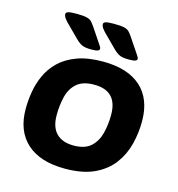

<svg xmlns="http://www.w3.org/2000/svg" viewBox="-108 -812 845 913"><g transform="rotate(15 315.0 -355.0)"><path d="M293 8Q171 8 105.5 -51Q40 -110 40 -219Q40 -259 47 -302Q54 -345 72.5 -386Q91 -427 124.5 -459.5Q158 -492 210.5 -511.5Q263 -531 338 -531Q460 -531 525 -472.5Q590 -414 590 -304Q590 -247 576 -191.5Q562 -136 528.5 -91Q495 -46 437.5 -19Q380 8 293 8ZM305 -109Q360 -109 389 -135.5Q418 -162 429 -204.5Q440 -247 440 -296Q440 -414 326 -414Q270 -414 240.5 -388Q211 -362 200.5 -319.5Q190 -277 190 -228Q190 -169 219.5 -139Q249 -109 305 -109ZM453 -572Q422 -572 407 -579Q392 -586 376 -602L323 -655Q308 -669 299 -681Q290 -693 290 -703Q290 -711 301 -714.5Q312 -718 341 -718Q376 -718 392 -714Q408 -710 415.5 -702.5Q423 -695 432 -682L477 -615Q483 -605 488 -598.5Q493 -592 493 -585Q493 -579 484.5 -575.5Q476 -572 453 -572ZM268 -572Q237 -572 222 -579Q207 -586 191 -602L138 -655Q123 -669 114 -681Q105 -693 105 -703Q105 -711 116 -714.5Q127 -718 156 -718Q191 -718 207 -714Q223 -710 230.5 -702.5Q238 -695 247 -682L292 -615Q298 -605 303 -598.5Q308 -592 308 -585Q308 -579 299.5 -575.5Q291 -572 268 -572Z"/></g></svg>

Font: Asap Semi Expanded Semi Expanded Regular
Style: Bold Italic
Weight: 700
Width: 6
Italic angle: -6°
Designer: Pablo Cosgaya
Foundry: Omnibus-Type
Version: Version 3.001; ttfautohint (v1.8.4.7-5d5b)